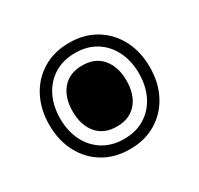

<svg xmlns="http://www.w3.org/2000/svg" viewBox="-109 -663 777 748"><g transform="rotate(-30 279.0 -289.0)"><path d="M279 -50Q211 -50 160 -81Q109 -112 81 -166Q53 -220 53 -289Q53 -358 81 -412Q109 -466 160 -497Q211 -528 279 -528Q347 -528 398 -497Q449 -466 477 -412Q505 -358 505 -289Q505 -220 477 -166Q449 -112 398 -81Q347 -50 279 -50ZM279 -96Q334 -96 373.5 -121Q413 -146 434.5 -189.5Q456 -233 456 -289Q456 -345 434.5 -388.5Q413 -432 373.5 -457Q334 -482 279 -482Q225 -482 185 -457Q145 -432 123.5 -388.5Q102 -345 102 -289Q102 -233 123.5 -189.5Q145 -146 185 -121Q225 -96 279 -96ZM279 -152Q221 -152 189.5 -189.5Q158 -227 158 -289Q158 -351 189.5 -388.5Q221 -426 279 -426Q337 -426 368.5 -388.5Q400 -351 400 -289Q400 -227 368.5 -189.5Q337 -152 279 -152Z"/></g></svg>

Font: Noto Sans Thai Looped SemiBold
Style: Regular
Weight: 600
Designer: Sasikarn Vongin, Ben Mitchell
Foundry: The Fontpad Ltd
Version: Version 1.001; ttfautohint (v1.8.4.7-5d5b)